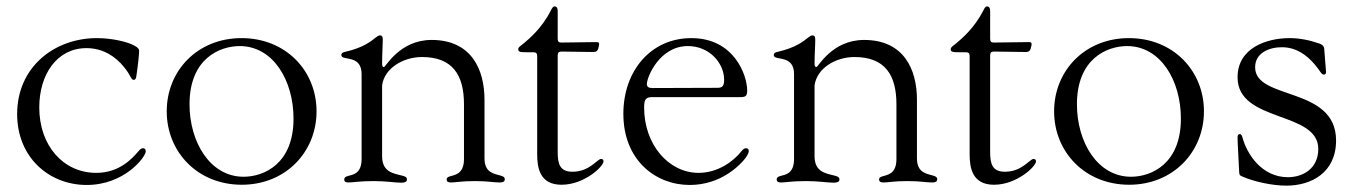

<svg xmlns="http://www.w3.org/2000/svg" viewBox="-20 -564 4235 598"><path d="M247.2 12.1C367.2 13.5 433.9 -75.3 433.9 -92.3C433.9 -97.3 431.8 -102.3 426.1 -102.3C422.2 -102.3 418.3 -101.2 412.6 -94.5C392.4 -71 352.6 -25.6 279.8 -25.6C176.8 -25.6 102.3 -110.8 102.3 -229.4C102.3 -331.7 157 -414.1 249.3 -414.1C302.6 -414.1 340.9 -386.4 365.8 -355.8C388.5 -328.1 387.8 -315.3 396.3 -315.3C400.9 -315.3 403.4 -317.8 404.8 -327.4C409.8 -360.8 413 -392.4 413.4 -405.5C413.4 -411.2 409.8 -415.5 399.9 -421.2C376.4 -434.7 326 -445.3 282 -445.3C149.1 -445.3 33.4 -355.1 33.4 -208.8C33.4 -74.6 131.4 10.7 247.2 12.1Z M733 11.4C870 11.4 965.9 -90.9 965.9 -217.3C965.9 -343.8 870 -445.3 732.2 -445.3C595.2 -445.3 499.3 -343.8 499.3 -217.3C499.3 -90.9 595.2 11.4 733 11.4ZM570.3 -239.3C570.3 -380.7 663.4 -420.5 726.6 -420.5C831 -420.5 894.2 -313.2 894.2 -194.6C894.2 -53.3 801.8 -13.5 738.6 -13.5C634.9 -13.5 570.3 -120.7 570.3 -239.3Z M1065 4.3C1083.1 4.3 1096.6 0 1144.5 0C1182.5 0 1210.6 5 1229.8 5C1241.5 5 1247.5 2.1 1247.5 -5C1247.5 -11.4 1243.6 -14.2 1232.6 -17C1205.3 -23.8 1170.5 -28.1 1170.1 -76.7V-297.9C1177.2 -351.9 1236.2 -386.4 1294.4 -386.4C1389.6 -386.4 1425.1 -330.3 1425.1 -239.3V-67.8C1424.7 -19.9 1394.9 -19.5 1379.6 -14.2C1374.6 -12.4 1371.1 -10.3 1371.1 -5C1371.1 2.1 1376.4 4.3 1384.6 4.3C1402 4.3 1415.5 0 1459.2 0C1501.4 0 1514.9 4.3 1536.6 4.3C1546.2 4.3 1552.2 1.8 1552.2 -5.7C1552.2 -12.1 1547.6 -14.6 1539.4 -17C1520.2 -23.1 1489.3 -24.5 1489 -70.7V-253.6C1489 -347.3 1448.5 -439.6 1324.2 -439.6C1224.4 -439.6 1181.5 -355.1 1175.8 -355.1C1172.6 -355.1 1170.8 -356.9 1170.1 -363.6C1170.1 -396 1172.2 -421.5 1172.2 -440.3C1172.2 -451.7 1168.7 -453.8 1163 -453.8C1159.4 -453.8 1155.9 -451.3 1150.6 -447.4C1137.1 -436.8 1113.3 -415.5 1052.9 -402C1046.9 -400.9 1043 -397.4 1043 -392.8C1043 -387.4 1047.6 -384.9 1054 -383.5C1072.1 -379.6 1106.2 -379.3 1106.2 -333.1V-67.8C1105.8 -23.1 1079.9 -20.2 1062.9 -15.6C1056.8 -13.8 1052.2 -11.4 1052.2 -5C1052.2 2.1 1057.5 4.3 1065 4.3ZM1169.4 -376.8V-407Z M1729 11.4C1800.1 11.4 1859.7 -45.8 1859.7 -61.1C1859.7 -65.7 1858 -68.9 1851.9 -68.9C1840.2 -68.9 1816.8 -29.5 1763.8 -29.1C1723 -28.8 1717 -54.3 1717 -90.9V-392C1717.3 -400.2 1720.2 -403.1 1728.3 -403.4L1829.2 -402C1837.4 -402.3 1840.9 -405.2 1843.4 -413L1845.5 -422.2C1847.3 -430.4 1845.2 -432.9 1837 -432.9L1728.3 -431.5C1720.2 -431.5 1717.3 -434.3 1717 -442.5V-530.5C1717 -538.7 1713.8 -544 1707.7 -544C1701.7 -544 1699.2 -538.4 1695.7 -531.2C1668 -476.6 1628.2 -443.2 1611.2 -429C1600.9 -420.5 1594.1 -417.6 1594.1 -410.5C1594.1 -402 1601.2 -401.3 1621.1 -401.3H1641.7C1649.9 -400.9 1652.7 -398.1 1653.1 -389.9V-83.8C1653.1 -42.3 1660.5 11.4 1729 11.4Z M2128.2 12.1C2174.4 12.1 2215.6 -2.1 2248.2 -23.4C2278.8 -43.3 2312.1 -76.7 2312.1 -93.8C2312.1 -99.4 2308.6 -102.3 2303.6 -102.3C2297.9 -102.3 2294.4 -99.4 2288.7 -92.3C2264.6 -61.8 2216.3 -25.6 2155.9 -25.6C2062.1 -25.6 1986.2 -114.3 1986.2 -228.7C1986.2 -247.9 1988.3 -261.4 2008.2 -261.4H2272.4C2298.7 -261.4 2307.2 -259.9 2307.2 -282C2307.2 -329.5 2266.7 -445.3 2133.2 -445.3C2007.5 -445.3 1921.5 -343.8 1921.5 -209.5C1921.5 -65.3 2021.7 12.1 2128.2 12.1ZM1994.7 -302.6C1995 -323.5 2033.7 -420.5 2122.5 -420.5C2190 -420.5 2235.4 -367.2 2235.4 -315.3C2235.4 -295.5 2229 -290.5 2214.8 -290.5L2012.4 -289.8C2000.7 -289.8 1994.7 -293 1994.7 -302.6Z M2411.9 4.3C2430 4.3 2443.5 0 2491.5 0C2529.5 0 2557.5 5 2576.7 5C2588.4 5 2594.5 2.1 2594.5 -5C2594.5 -11.4 2590.6 -14.2 2579.5 -17C2552.2 -23.8 2517.4 -28.1 2517 -76.7V-297.9C2524.1 -351.9 2583.1 -386.4 2641.3 -386.4C2736.5 -386.4 2772 -330.3 2772 -239.3V-67.8C2771.7 -19.9 2741.8 -19.5 2726.6 -14.2C2721.6 -12.4 2718 -10.3 2718 -5C2718 2.1 2723.4 4.3 2731.5 4.3C2748.9 4.3 2762.4 0 2806.1 0C2848.4 0 2861.9 4.3 2883.5 4.3C2893.1 4.3 2899.1 1.8 2899.1 -5.7C2899.1 -12.1 2894.5 -14.6 2886.4 -17C2867.2 -23.1 2836.3 -24.5 2835.9 -70.7V-253.6C2835.9 -347.3 2795.5 -439.6 2671.2 -439.6C2571.4 -439.6 2528.4 -355.1 2522.7 -355.1C2519.5 -355.1 2517.8 -356.9 2517 -363.6C2517 -396 2519.2 -421.5 2519.2 -440.3C2519.2 -451.7 2515.6 -453.8 2509.9 -453.8C2506.4 -453.8 2502.8 -451.3 2497.5 -447.4C2484 -436.8 2460.2 -415.5 2399.9 -402C2393.8 -400.9 2389.9 -397.4 2389.9 -392.8C2389.9 -387.4 2394.5 -384.9 2400.9 -383.5C2419 -379.6 2453.1 -379.3 2453.1 -333.1V-67.8C2452.8 -23.1 2426.8 -20.2 2409.8 -15.6C2403.8 -13.8 2399.1 -11.4 2399.1 -5C2399.1 2.1 2404.5 4.3 2411.9 4.3ZM2516.3 -376.8V-407Z M3076 11.4C3147 11.4 3206.7 -45.8 3206.7 -61.1C3206.7 -65.7 3204.9 -68.9 3198.9 -68.9C3187.1 -68.9 3163.7 -29.5 3110.8 -29.1C3070 -28.8 3063.9 -54.3 3063.9 -90.9V-392C3064.3 -400.2 3067.1 -403.1 3075.3 -403.4L3176.1 -402C3184.3 -402.3 3187.9 -405.2 3190.3 -413L3192.5 -422.2C3194.2 -430.4 3192.1 -432.9 3183.9 -432.9L3075.3 -431.5C3067.1 -431.5 3064.3 -434.3 3063.9 -442.5V-530.5C3063.9 -538.7 3060.7 -544 3054.7 -544C3048.7 -544 3046.2 -538.4 3042.6 -531.2C3014.9 -476.6 2975.1 -443.2 2958.1 -429C2947.8 -420.5 2941.1 -417.6 2941.1 -410.5C2941.1 -402 2948.2 -401.3 2968 -401.3H2988.6C2996.8 -400.9 2999.6 -398.1 3000 -389.9V-83.8C3000 -42.3 3007.5 11.4 3076 11.4Z M3496.8 11.4C3633.9 11.4 3729.8 -90.9 3729.8 -217.3C3729.8 -343.8 3633.9 -445.3 3496.1 -445.3C3359 -445.3 3263.1 -343.8 3263.1 -217.3C3263.1 -90.9 3359 11.4 3496.8 11.4ZM3334.2 -239.3C3334.2 -380.7 3427.2 -420.5 3490.4 -420.5C3594.8 -420.5 3658 -313.2 3658 -194.6C3658 -53.3 3565.7 -13.5 3502.5 -13.5C3398.8 -13.5 3334.2 -120.7 3334.2 -239.3Z M4089.5 -428.3C4061.1 -438.2 4029.8 -445.3 3996.4 -445.3C3926.1 -445.3 3834.5 -415.5 3834.5 -323.2C3834.5 -181.1 4085.9 -219.5 4085.9 -100.1C4085.9 -38.4 4037.6 -12.1 3991.5 -12.1C3908.4 -12.1 3862.9 -86.6 3850.1 -134.9C3847.3 -145.6 3843.8 -146.3 3841.6 -146.3C3835.2 -146.3 3834.5 -140.6 3834.5 -134.2C3834.5 -125.7 3834.5 -125.7 3839.5 -28.4C3840.2 -17.8 3841.6 -17.8 3849.4 -14.2C3884.2 1.4 3941.8 14.2 3986.5 14.2C4063.2 14.2 4141.3 -25.6 4141.3 -126.4C4141.3 -296.5 3889.2 -250.7 3889.2 -354.4C3889.2 -399.9 3933.9 -416.9 3972.3 -416.9C4016.3 -416.9 4049 -393.5 4074.6 -363.6C4091.6 -343.8 4095.2 -331.7 4103 -331.7C4106.2 -331.7 4110.1 -333.1 4110.1 -339.5C4110.1 -343 4106.5 -387.8 4104.4 -411.9C4103.7 -421.2 4097.3 -425.4 4089.5 -428.3Z"/></svg>

Font: Margiela Serif Light
Style: Regular
Weight: 300
Designer: Andreas Faust, Stefan Endress
Version: Version 1.002;FEAKit 1.0